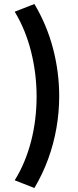

<svg xmlns="http://www.w3.org/2000/svg" viewBox="-20 -825 390 960"><path d="M152 115 53.5 76.5Q81 32.5 101.5 -17Q122 -66.5 135.8 -120Q149.5 -173.5 156.2 -229.5Q163 -285.5 163 -342Q163 -456.5 135.5 -566.5Q108 -676.5 53.5 -766.5L152 -805Q214.5 -700 245.2 -582.2Q276 -464.5 276 -344Q276 -264 262.2 -185Q248.5 -106 221 -30.5Q193.5 45 152 115Z"/></svg>

Font: Geologica Cursive Medium
Style: Regular
Weight: 500
Designer: Sindre Bremnes, Frode Helland
Foundry: Monokrom Skriftforlag AS
Version: Version 1.010;gftools[0.9.28]